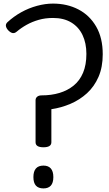

<svg xmlns="http://www.w3.org/2000/svg" viewBox="-20 -1035 608 1069"><path d="M222 -215Q200 -215 189 -222Q178 -229 178 -243V-477Q178 -489 187 -496.5Q196 -504 212 -504Q266 -504 311 -517.5Q356 -531 390 -558.5Q424 -586 442.5 -630Q461 -674 461 -735Q461 -795 439.5 -840Q418 -885 376.5 -910Q335 -935 275 -935Q232 -935 195.5 -924.5Q159 -914 128.5 -897Q98 -880 72 -858Q61 -849 50 -851Q39 -853 26 -866Q15 -878 13 -889.5Q11 -901 21 -911Q57 -944 98.5 -967Q140 -990 186 -1002.5Q232 -1015 275 -1015Q354 -1015 416.5 -982.5Q479 -950 515.5 -887Q552 -824 552 -733Q552 -661 528.5 -607Q505 -553 464.5 -516Q424 -479 372.5 -457Q321 -435 266 -427V-243Q266 -229 255 -222Q244 -215 222 -215ZM222 14Q194 14 180 -1.5Q166 -17 166 -49Q166 -81 180 -97Q194 -113 222 -113Q249 -113 263 -97Q277 -81 277 -49Q277 -17 263 -1.5Q249 14 222 14Z"/></svg>

Font: Playwrite ES
Style: Regular
Weight: 400
Designer: Veronika Burian, José Scaglione
Foundry: TypeTogether
Version: Version 1.002